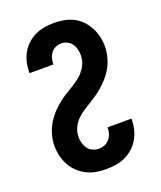

<svg xmlns="http://www.w3.org/2000/svg" viewBox="-139 -831 778 928"><g transform="rotate(-20 250.0 -367.5)"><path d="M247 8Q221 8 195.5 3.5Q170 -1 147 -12.5Q124 -24 105 -42Q86 -60 73.5 -83Q61 -106 55 -131.5Q49 -157 49 -182Q49 -213 57.5 -242Q66 -271 81.5 -296.5Q97 -322 118.5 -344Q140 -366 164 -383.5Q188 -401 214.5 -416Q241 -431 264.5 -449.5Q288 -468 303.5 -495Q319 -522 319 -552Q319 -568 315 -583.5Q311 -599 302 -611.5Q293 -624 278.5 -631Q264 -638 249 -638Q234 -638 219.5 -631.5Q205 -625 196 -613Q187 -601 183 -586Q179 -571 179 -556V-555H56V-558Q56 -583 61.5 -608Q67 -633 79 -655Q91 -677 109.5 -694.5Q128 -712 150.5 -723Q173 -734 198.5 -738.5Q224 -743 249 -743Q274 -743 299.5 -738.5Q325 -734 348 -722.5Q371 -711 389 -692.5Q407 -674 419 -651.5Q431 -629 437 -603.5Q443 -578 443 -553Q443 -529 437.5 -505Q432 -481 422 -459.5Q412 -438 397 -418.5Q382 -399 365 -382.5Q348 -366 328.5 -351.5Q309 -337 288.5 -324.5Q268 -312 247.5 -299Q227 -286 210 -269Q193 -252 183 -229.5Q173 -207 173 -183Q173 -167 177.5 -151.5Q182 -136 191.5 -123Q201 -110 216 -103.5Q231 -97 247 -97Q263 -97 277.5 -103Q292 -109 302 -121Q312 -133 316.5 -148Q321 -163 321 -179V-180H444V-177Q444 -152 438 -126.5Q432 -101 419.5 -79Q407 -57 388 -39.5Q369 -22 346 -11Q323 0 298 4Q273 8 247 8Z"/></g></svg>

Font: Iosevka SS18 Extrabold
Style: Regular
Weight: 800
Monospace: yes
Designer: Belleve Invis
Foundry: Belleve Invis
Version: Version 25.1.1; ttfautohint (v1.8.4)